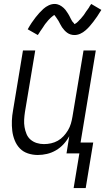

<svg xmlns="http://www.w3.org/2000/svg" viewBox="-20 -775 540 970"><path d="M356 -598Q346 -598 336.5 -601Q327 -604 319.5 -609.5Q312 -615 305.5 -622Q299 -629 293.5 -637Q288 -645 284.5 -652.5Q281 -660 275.5 -669.5Q270 -679 264.5 -686Q259 -693 255 -699Q253 -699 250 -696.5Q247 -694 243.5 -691.5Q240 -689 236.5 -685.5Q233 -682 231 -680Q229 -678 226.5 -675.5Q224 -673 222 -670.5Q220 -668 218 -665.5Q216 -663 213.5 -660Q211 -657 208.5 -654Q206 -651 204 -647.5Q202 -644 199.5 -640.5Q197 -637 194.5 -633Q192 -629 189 -625Q186 -621 183 -616.5Q180 -612 177.5 -607.5Q175 -603 171 -598L120 -627Q130 -645 140 -660Q150 -675 160 -687.5Q170 -700 178.5 -709.5Q187 -719 199 -730Q211 -741 226 -748Q241 -755 256 -755Q263 -755 269 -753.5Q275 -752 280.5 -749.5Q286 -747 291.5 -743Q297 -739 301.5 -735Q306 -731 310 -726Q314 -721 317.5 -715.5Q321 -710 324.5 -705Q328 -700 330.5 -694.5Q333 -689 336.5 -682.5Q340 -676 343 -670.5Q346 -665 350 -661.5Q354 -658 356 -653Q358 -654 361.5 -656Q365 -658 368 -660.5Q371 -663 375 -667Q379 -671 380.5 -673Q382 -675 384.5 -677Q387 -679 389 -681.5Q391 -684 393 -686.5Q395 -689 397.5 -692Q400 -695 402.5 -698Q405 -701 407 -704.5Q409 -708 411.5 -711.5Q414 -715 416.5 -719Q419 -723 422.5 -727Q426 -731 428.5 -735.5Q431 -740 434 -745Q437 -750 441 -755L492 -725Q481 -707 471 -692Q461 -677 451.5 -665Q442 -653 433.5 -643Q425 -633 412.5 -622Q400 -611 385.5 -604.5Q371 -598 356 -598ZM352 175 381 0H316L330 -87Q318 -65 301 -46.5Q284 -28 262.5 -15.5Q241 -3 217.5 2.5Q194 8 171 8Q145 8 121 0Q97 -8 80.5 -25Q64 -42 54.5 -65.5Q45 -89 42 -114Q39 -139 40 -165Q41 -191 46 -218L96 -520H158L106 -209Q103 -189 102 -170Q101 -151 104 -133Q107 -115 114 -98Q121 -81 134.5 -69.5Q148 -58 165.5 -52.5Q183 -47 202 -47Q220 -47 238 -51Q256 -55 272 -64Q288 -73 301 -87Q314 -101 323.5 -117Q333 -133 338 -150Q343 -167 346 -185L402 -520H464L387 -55H451L413 175Z"/></svg>

Font: Iosevka Curly Light
Style: Italic
Weight: 300
Italic angle: -9°
Monospace: yes
Designer: Belleve Invis
Foundry: Belleve Invis
Version: Version 22.1.2; ttfautohint (v1.8.4)